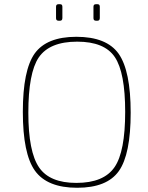

<svg xmlns="http://www.w3.org/2000/svg" viewBox="-20 -876 700 908"><path d="M265 -856Q275 -856 275 -844V-791Q275 -778 264 -778H257Q245 -778 245 -790V-844Q245 -856 256 -856ZM442 -856Q452 -856 452 -844V-791Q452 -778 441 -778H434Q422 -778 422 -790V-844Q422 -856 433 -856ZM541 -622Q598 -541 598 -343Q598 -146 542 -67Q486 12 345 12Q203 12 145 -69Q88 -149 88 -347Q88 -544 144 -623Q201 -702 341 -702Q484 -702 541 -622ZM163 -604Q114 -531 114 -343Q114 -158 165 -84Q215 -11 341 -11Q471 -11 522 -86Q572 -159 572 -347Q572 -533 523 -606Q474 -679 345 -679Q214 -679 163 -604Z"/></svg>

Font: Taylor Sans Thin
Style: Regular
Weight: 100
Italic angle: -8°
Designer: Natanael Gama
Version: Version 1.001 September 8, 2015